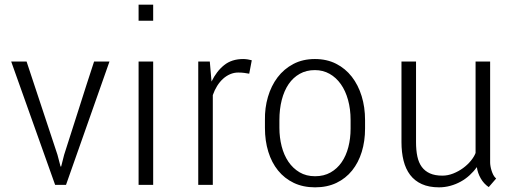

<svg xmlns="http://www.w3.org/2000/svg" viewBox="-20 -781 2191 811"><path d="M222.7 -127.4 235.8 -77.6H238.3L251 -127.4Q283.2 -226.6 314.2 -325Q345.2 -423.3 377.4 -521H442.4L258.8 0H212.9L27.3 -521H92.3Z M627 -693.4H565.4V-761.2H627ZM627 0H565.4V-521H627Z M1032.7 -469.7Q1022.5 -471.7 1011.5 -473.1Q1000.5 -474.6 986.3 -474.6Q968.3 -474.6 951.9 -467.5Q935.5 -460.4 921.9 -448Q908.2 -435.5 897.2 -418Q886.2 -400.4 878.9 -379.4V0H817.4V-521H866.2L873.5 -436.5Q894.5 -480 926.8 -505.9Q959 -531.7 1007.3 -531.7Q1016.1 -531.7 1026.9 -530Q1037.6 -528.3 1043.5 -526.4Z M1160.2 -240.7Q1160.2 -200.2 1169.7 -163.1Q1179.2 -126 1198.2 -97.9Q1217.3 -69.8 1245.4 -53.2Q1273.4 -36.6 1311 -36.6Q1348.1 -36.6 1376.2 -52.5Q1404.3 -68.4 1423.1 -95.7Q1441.9 -123 1451.4 -159.7Q1460.9 -196.3 1460.9 -237.8V-273.9Q1460.9 -319.8 1450.2 -358.6Q1439.5 -397.5 1419.7 -425.5Q1399.9 -453.6 1372.1 -469.2Q1344.2 -484.9 1310.1 -484.9Q1273.9 -484.9 1246.1 -469.2Q1218.3 -453.6 1199.2 -425.8Q1180.2 -397.9 1170.2 -359.1Q1160.2 -320.3 1160.2 -273.9ZM1099.1 -273.9Q1098.1 -325.2 1111.8 -371.8Q1125.5 -418.5 1152.3 -454.1Q1179.2 -489.7 1219 -510.7Q1258.8 -531.7 1310.1 -531.7Q1360.4 -531.7 1399.7 -511.7Q1439 -491.7 1466.1 -456.8Q1493.2 -421.9 1507.6 -375Q1522 -328.1 1522 -273.9V-237.8Q1522 -185.1 1508.1 -139.6Q1494.1 -94.2 1467.3 -60.8Q1440.4 -27.3 1401.1 -8.5Q1361.8 10.3 1311 10.3Q1260.3 10.3 1220.9 -8.5Q1181.6 -27.3 1154.5 -60.8Q1127.4 -94.2 1113.3 -140.1Q1099.1 -186 1099.1 -240.7Z M1994.1 -75.2Q1981 -56.6 1963.6 -40.8Q1946.3 -24.9 1925.8 -13.7Q1905.3 -2.4 1882.1 3.9Q1858.9 10.3 1834.5 10.3Q1792 10.3 1761.7 -3.4Q1731.4 -17.1 1712.4 -42.2Q1693.4 -67.4 1684.6 -102.5Q1675.8 -137.7 1675.8 -180.7V-521H1737.3V-180.2Q1737.3 -146.5 1742.9 -120.1Q1748.5 -93.8 1761.7 -75.9Q1774.9 -58.1 1796.1 -48.6Q1817.4 -39.1 1848.6 -39.1Q1871.6 -39.1 1894.3 -48.1Q1917 -57.1 1936 -71Q1955.1 -85 1969 -102.1Q1982.9 -119.1 1988.8 -134.8V-521H2050.3V-94.7Q2050.3 -87.9 2051.8 -79.1Q2053.2 -70.3 2056.2 -60.8Q2059.1 -51.3 2063.7 -42.2Q2068.4 -33.2 2075.7 -26.9L2044.4 9.3Q2023.4 -4.9 2010.5 -27.6Q1997.6 -50.3 1994.1 -75.2Z"/></svg>

Font: Ufes Sans Light
Style: Regular
Weight: 200
Designer: Ricardo Esteves & Thais Bronze
Foundry: ProDesignUfes - Ricardo Esteves, Thais Bronze (This is a derivative work, based on Roboto family, by Christian Robertson
Version: Version 2.0